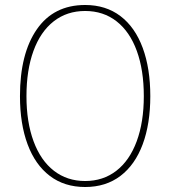

<svg xmlns="http://www.w3.org/2000/svg" viewBox="-20 -734 682 769"><path d="M60 -349Q60 -519 127.5 -616.5Q195 -714 321 -714Q404 -714 462.5 -669.5Q521 -625 551.5 -542.5Q582 -460 582 -349Q582 -238 551.5 -156Q521 -74 462.5 -29.5Q404 15 321 15Q238 15 179.5 -29.5Q121 -74 90.5 -156Q60 -238 60 -349ZM556 -349Q556 -453 528 -530Q500 -607 447 -648.5Q394 -690 321 -690Q248 -690 195 -648.5Q142 -607 114 -530Q86 -453 86 -349Q86 -245 114.5 -168Q143 -91 196 -50Q249 -9 321 -9Q393 -9 446 -50Q499 -91 527.5 -168Q556 -245 556 -349Z"/></svg>

Font: Prompt Thin
Style: Regular
Weight: 250
Designer: Katatrad Team
Foundry: CadsonDemak
Version: Version 1.001